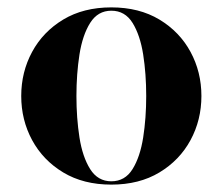

<svg xmlns="http://www.w3.org/2000/svg" viewBox="-20 -490 602 520"><path d="M37.5 -230Q37.5 -295 67 -349.5Q96.5 -404 151.2 -437Q206 -470 281.5 -470Q357 -470 411.8 -437Q466.5 -404 496 -349.5Q525.5 -295 525.5 -230Q525.5 -165 496 -110.5Q466.5 -56 411.8 -23Q357 10 281.5 10Q206 10 151.2 -23Q96.5 -56 67 -110.5Q37.5 -165 37.5 -230ZM187 -230Q187 -170.5 195.2 -117.8Q203.5 -65 224.2 -32Q245 1 281.5 1Q318.5 1 339 -32Q359.5 -65 367.8 -117.8Q376 -170.5 376 -230Q376 -289.5 367.8 -342.2Q359.5 -395 339 -428Q318.5 -461 281.5 -461Q245 -461 224.2 -428Q203.5 -395 195.2 -342.2Q187 -289.5 187 -230Z"/></svg>

Font: Bodoni* 24pt
Style: Bold
Weight: 700
Version: Version 2.3